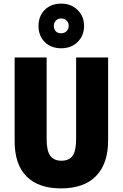

<svg xmlns="http://www.w3.org/2000/svg" viewBox="-20 -1032 679 1062"><path d="M578 -255Q578 -127 511.5 -58.5Q445 10 317 10Q193 10 127 -56Q61 -122 61 -251V-714H238V-261Q238 -197 258.5 -170Q279 -143 320 -143Q362 -143 381.5 -170Q401 -197 401 -262V-714H578ZM319 -765Q262 -765 227.5 -799.5Q193 -834 193 -888Q193 -943 227.5 -977.5Q262 -1012 319 -1012Q373 -1012 409 -977Q445 -942 445 -889Q445 -835 409.5 -800Q374 -765 319 -765ZM319 -848Q336 -848 348 -859.5Q360 -871 360 -889Q360 -907 348 -918.5Q336 -930 319 -930Q301 -930 289.5 -918.5Q278 -907 278 -889Q278 -871 288 -859.5Q298 -848 319 -848Z"/></svg>

Font: Noto Sans Gurmukhi UI Condensed Black
Style: Regular
Weight: 900
Width: 3
Designer: Jelle Bosma - Monotype Design Team
Foundry: Monotype Imaging Inc.
Version: Version 2.004; ttfautohint (v1.8.4.7-5d5b)